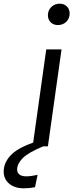

<svg xmlns="http://www.w3.org/2000/svg" viewBox="-120 -794 411 1042"><path d="M258 -721Q258 -694 240 -676Q222 -658 194 -658Q170 -658 155 -673Q140 -688 140 -711Q140 -738 158.5 -756Q177 -774 204 -774Q228 -774 243 -759Q258 -744 258 -721ZM131 -526H214L140 0H115Q33 34 3 64.5Q-27 95 -27 126Q-27 143 -14.5 153Q-2 163 22 163Q47 163 84 155L70 222Q40 228 10 228Q-41 228 -70.5 202.5Q-100 177 -100 137Q-100 91 -64 51Q-28 11 60 -20Z"/></svg>

Font: FiraGO Book
Style: Italic
Weight: 350
Italic angle: -8°
Designer: bBox Type GmbH
Foundry: bBox Type GmbH
Version: Version 1.001